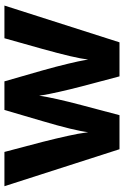

<svg xmlns="http://www.w3.org/2000/svg" viewBox="130 -676 547 846"><g transform="rotate(-90 403.0 -253.5)"><path d="M318 0H168L5 -507H156L200 -340Q216 -277 227 -226.5Q238 -176 240 -157L243 -138Q250 -198 292 -340L341 -507H467L515 -340Q533 -276 545 -225.5Q557 -175 560 -156L563 -138Q570 -197 610 -340L657 -507H801L639 0H489L445 -166Q431 -220 420.5 -267Q410 -314 407 -334L404 -354Q394 -287 362 -166Z"/></g></svg>

Font: Hind Guntur
Style: Bold
Weight: 700
Designer: Manushi Parikh, Hitesh Malaviya
Foundry: Indian Type Foundry
Version: Version 1.002;PS 1.0;hotconv 1.0.86;makeotf.lib2.5.63406; tt